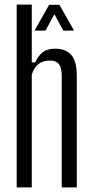

<svg xmlns="http://www.w3.org/2000/svg" viewBox="-20 -820 401 840"><path d="M53 0V-800H119V-547H134Q148 -577 167.5 -592Q187 -607 221 -607Q268 -607 292 -579.5Q316 -552 316 -488V0H250V-493Q249 -526 237 -540.5Q225 -555 198 -555Q138 -555 119 -494V0ZM131 -686 195 -799H240L304 -686H257L218 -758L179 -686Z"/></svg>

Font: Big Shoulders Display
Style: Regular
Weight: 400
Designer: Patric King
Foundry: XO Type Co
Version: Version 1.000; ttfautohint (v1.8.2)